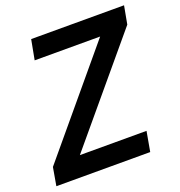

<svg xmlns="http://www.w3.org/2000/svg" viewBox="-127 -807 856 915"><g transform="rotate(-20 301.0 -350.0)"><path d="M4 0 20 -92 444 -599H112L131 -700H602L585 -608L160 -101H498L480 0Z"/></g></svg>

Font: DM Sans 12pt SemiBold
Style: Italic
Weight: 600
Italic angle: -10°
Version: Version 4.004;gftools[0.9.30]